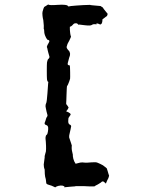

<svg xmlns="http://www.w3.org/2000/svg" viewBox="-20 -712 640 812"><path d="M223.6 -691.4C237.3 -692.4 248 -692.4 254.9 -691.4C261.7 -690.4 264.6 -689.5 265.6 -688.5C266.6 -687.5 267.6 -685.5 269.5 -684.6C271.5 -684.6 275.4 -685.5 280.3 -686.5C290 -687.5 313.5 -689.5 332 -690.4L361.3 -691.4C361.3 -690.4 364.3 -690.4 372.1 -689.5C379.9 -688.5 390.6 -687.5 405.3 -686.5L411.1 -682.6L413.1 -681.6C414.1 -681.6 416 -678.7 418.9 -673.8C422.9 -668.9 427.7 -663.1 435.5 -653.3C434.6 -650.4 433.6 -646.5 432.6 -644.5C431.6 -643.6 430.7 -642.6 429.7 -642.6C421.9 -636.7 417 -632.8 413.1 -629.9C413.1 -625 413.1 -621.1 412.1 -618.2C411.1 -615.2 410.2 -612.3 409.2 -611.3C407.2 -610.4 406.2 -609.4 405.3 -608.4C404.3 -608.4 402.3 -608.4 401.4 -609.4C396.5 -612.3 391.6 -613.3 388.7 -612.3C385.7 -610.4 383.8 -610.4 380.9 -613.3C390.6 -610.4 391.6 -608.4 384.8 -609.4C377 -610.4 372.1 -609.4 368.2 -606.4C364.3 -603.5 353.5 -603.5 336.9 -605.5C319.3 -608.4 310.5 -608.4 310.5 -607.4C308.6 -615.2 295.9 -615.2 291 -610.4C287.1 -605.5 282.2 -600.6 275.4 -598.6C275.4 -588.9 275.4 -582 276.4 -576.2C277.3 -570.3 277.3 -566.4 278.3 -563.5C279.3 -560.5 280.3 -557.6 280.3 -556.6C280.3 -555.7 279.3 -553.7 278.3 -551.8C277.3 -548.8 275.4 -544.9 273.4 -541C271.5 -537.1 268.6 -532.2 265.6 -526.4C263.7 -521.5 262.7 -516.6 261.7 -513.7C261.7 -510.7 262.7 -507.8 263.7 -506.8L265.6 -503.9C266.6 -502 269.5 -499 272.5 -496.1C274.4 -493.2 275.4 -489.3 276.4 -484.4C276.4 -479.5 275.4 -473.6 272.5 -467.8C269.5 -458 267.6 -450.2 266.6 -445.3C265.6 -440.4 266.6 -437.5 269.5 -436.5C272.5 -436.5 274.4 -435.5 275.4 -434.6C276.4 -432.6 277.3 -381.8 276.4 -378.9C274.4 -371.1 271.5 -364.3 269.5 -359.4C267.6 -354.5 265.6 -349.6 263.7 -348.6C261.7 -346.7 260.7 -275.4 259.8 -274.4C259.8 -272.5 260.7 -270.5 261.7 -269.5C264.6 -265.6 267.6 -262.7 268.6 -259.8C270.5 -257.8 270.5 -256.8 269.5 -255.9L266.6 -250C264.6 -248 262.7 -245.1 259.8 -241.2C267.6 -238.3 273.4 -235.4 276.4 -232.4C279.3 -229.5 279.3 -226.6 277.3 -224.6C275.4 -222.7 274.4 -220.7 273.4 -218.8C272.5 -216.8 270.5 -214.8 269.5 -212.9C268.6 -205.1 268.6 -199.2 268.6 -195.3C269.5 -190.4 271.5 -186.5 274.4 -185.5C277.3 -184.6 279.3 -182.6 280.3 -180.7C281.2 -178.7 281.2 -176.8 280.3 -174.8C279.3 -167 277.3 -161.1 276.4 -156.2C275.4 -151.4 274.4 -145.5 273.4 -142.6C272.5 -139.6 272.5 -136.7 272.5 -133.8C272.5 -130.9 272.5 -128.9 273.4 -127.9L282.2 -101.6C284.2 -96.7 284.2 -93.8 283.2 -92.8V-86.9C283.2 -84 283.2 -80.1 284.2 -75.2C286.1 -67.4 287.1 -61.5 288.1 -57.6V-51.8L290 -41C292 -33.2 294.9 -26.4 299.8 -19.5C307.6 -21.5 314.5 -23.4 319.3 -24.4C325.2 -25.4 331.1 -25.4 335.9 -24.4C344.7 -23.4 355.5 -24.4 367.2 -25.4C378.9 -26.4 387.7 -26.4 393.6 -23.4C401.4 -20.5 408.2 -16.6 412.1 -14.6C416 -12.7 418 -11.7 418 -10.7C424.8 -5.9 428.7 -2.9 431.6 0C434.6 9.8 437.5 17.6 438.5 22.5C440.4 27.3 441.4 30.3 441.4 31.2C441.4 32.2 440.4 35.2 438.5 41C435.5 45.9 431.6 54.7 427.7 64.5C424.8 61.5 421.9 58.6 419.9 57.6C417 54.7 414.1 54.7 412.1 55.7C409.2 56.6 408.2 58.6 407.2 59.6C399.4 64.5 393.6 68.4 389.6 70.3C385.7 71.3 382.8 73.2 381.8 75.2C380.9 76.2 373 77.1 356.4 76.2C340.8 75.2 331.1 75.2 329.1 75.2H306.6C300.8 75.2 297.9 75.2 296.9 76.2C294.9 76.2 291 76.2 283.2 77.1C275.4 78.1 264.6 79.1 251 80.1C253.9 77.1 252.9 76.2 250 75.2C247.1 74.2 246.1 73.2 245.1 73.2C240.2 72.3 233.4 72.3 226.6 74.2C220.7 76.2 217.8 77.1 216.8 78.1C215.8 79.1 214.8 80.1 213.9 80.1H211.9C212.9 80.1 211.9 80.1 210.9 79.1C201.2 74.2 193.4 71.3 188.5 70.3C183.6 69.3 178.7 67.4 175.8 63.5C174.8 49.8 172.9 40 170.9 35.2C169.9 30.3 168.9 19.5 168.9 4.9C166 -2 165 -8.8 165 -16.6C166 -24.4 167 -34.2 168.9 -45.9V-51.8C169.9 -54.7 170.9 -59.6 171.9 -63.5C173.8 -67.4 174.8 -73.2 174.8 -82C174.8 -89.8 174.8 -100.6 173.8 -112.3C172.9 -122.1 171.9 -127.9 172.9 -132.8C173.8 -137.7 174.8 -139.6 175.8 -140.6C176.8 -141.6 178.7 -142.6 179.7 -144.5C180.7 -146.5 181.6 -150.4 182.6 -155.3C183.6 -163.1 184.6 -168.9 183.6 -173.8C182.6 -178.7 179.7 -181.6 176.8 -182.6C173.8 -183.6 170.9 -184.6 169.9 -186.5C168.9 -187.5 168 -190.4 168.9 -192.4C171.9 -200.2 173.8 -205.1 174.8 -210C175.8 -213.9 177.7 -216.8 178.7 -217.8L180.7 -221.7V-225.6L176.8 -240.2L173.8 -254.9C172.9 -259.8 171.9 -263.7 172.9 -266.6C172.9 -269.5 173.8 -273.4 174.8 -274.4C179.7 -280.3 182.6 -355.5 183.6 -359.4C184.6 -362.3 184.6 -365.2 183.6 -366.2C182.6 -366.2 181.6 -367.2 180.7 -369.1C179.7 -370.1 179.7 -373 178.7 -377C177.7 -384.8 177.7 -441.4 178.7 -447.3C179.7 -452.1 180.7 -457 182.6 -460.9C184.6 -462.9 187.5 -464.8 188.5 -467.8C189.5 -470.7 189.5 -472.7 188.5 -474.6C185.5 -485.4 182.6 -494.1 181.6 -500C180.7 -505.9 179.7 -509.8 178.7 -511.7C177.7 -512.7 177.7 -513.7 178.7 -515.6C178.7 -516.6 179.7 -519.5 180.7 -521.5C184.6 -528.3 187.5 -533.2 188.5 -536.1C189.5 -540 187.5 -542 184.6 -543C181.6 -543 179.7 -543.9 178.7 -546.9C176.8 -548.8 174.8 -551.8 173.8 -554.7C168.9 -564.5 167 -572.3 167 -580.1C167 -586.9 166 -589.8 165 -588.9C166 -599.6 165 -608.4 164.1 -616.2L163.1 -627L161.1 -635.7C160.2 -641.6 159.2 -648.4 159.2 -655.3C159.2 -660.2 160.2 -665 162.1 -669.9C163.1 -674.8 165 -678.7 167 -682.6C175.8 -687.5 180.7 -691.4 182.6 -692.4H185.5C186.5 -691.4 190.4 -690.4 196.3 -690.4C203.1 -690.4 211.9 -690.4 223.6 -691.4Z"/></svg>

Font: Hermetico
Style: Regular
Weight: 400
Version: Version 1.0